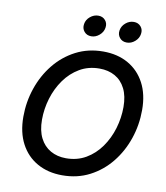

<svg xmlns="http://www.w3.org/2000/svg" viewBox="-100 -1020 963 1113"><g transform="rotate(10 382.0 -464.0)"><path d="M341.8 10.3Q257.8 10.3 194.6 -25.4Q131.3 -61 96.4 -127.2Q61.5 -193.4 61.5 -285.6Q61.5 -372.6 89.1 -453.6Q116.7 -534.7 168.2 -598.6Q219.7 -662.6 292 -700.2Q364.3 -737.8 453.1 -737.8Q537.6 -737.8 600.3 -702.1Q663.1 -666.5 698 -600.6Q732.9 -534.7 732.9 -442.4Q732.9 -354.5 705.3 -273.4Q677.7 -192.4 626.2 -128.4Q574.7 -64.5 502.7 -27.1Q430.7 10.3 341.8 10.3ZM346.2 -90.8Q411.6 -90.8 463.1 -120.8Q514.6 -150.9 550.5 -201.7Q586.4 -252.4 605 -314.7Q623.5 -377 623.5 -440.9Q623.5 -504.9 601.6 -548.6Q579.6 -592.3 540.3 -614.5Q501 -636.7 448.7 -636.7Q383.3 -636.7 331.8 -606.4Q280.3 -576.2 244.4 -525.6Q208.5 -475.1 189.7 -413.1Q170.9 -351.1 170.9 -287.1Q170.9 -223.1 193.1 -179.4Q215.3 -135.7 254.9 -113.3Q294.4 -90.8 346.2 -90.8ZM576.7 -812.5Q550.3 -812.5 534.9 -831.1Q519.5 -849.6 523.9 -875.5Q528.3 -901.4 549.8 -919.4Q571.3 -937.5 597.7 -937.5Q623.5 -937.5 638.9 -919.4Q654.3 -901.4 649.9 -875.5Q646 -849.6 624.5 -831.1Q603 -812.5 576.7 -812.5ZM367.7 -812.5Q341.3 -812.5 325.9 -831.1Q310.5 -849.6 314.9 -875.5Q318.8 -901.4 340.6 -919.4Q362.3 -937.5 388.7 -937.5Q414.6 -937.5 429.9 -919.4Q445.3 -901.4 440.9 -875.5Q437 -849.6 415.3 -831.1Q393.6 -812.5 367.7 -812.5Z"/></g></svg>

Font: Inter 17pt Medium
Style: Italic
Weight: 500
Italic angle: -9.3988°
Version: Version 4.001;git-66647c0bb